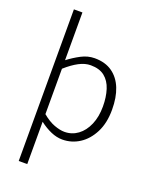

<svg xmlns="http://www.w3.org/2000/svg" viewBox="-184 -893 973 1228"><g transform="rotate(20 302.5 -279.0)"><path d="M100 237V-795H158V-569V-470Q197 -500 241.5 -523.5Q286 -547 333 -547Q405 -547 453 -513Q501 -479 525 -418.5Q549 -358 549 -275Q549 -184 516 -119.5Q483 -55 430 -21Q377 13 314 13Q276 13 236.5 -4Q197 -21 158 -51V46V237ZM310 -38Q361 -38 401 -67.5Q441 -97 464 -150.5Q487 -204 487 -274Q487 -338 471 -388.5Q455 -439 419.5 -467.5Q384 -496 324 -496Q286 -496 245 -474.5Q204 -453 158 -412V-103Q201 -67 240.5 -52.5Q280 -38 310 -38Z"/></g></svg>

Font: Noto Sans HK Thin Light
Style: Regular
Weight: 300
Version: Version 2.004-H2;hotconv 1.0.118;makeotfexe 2.5.65603